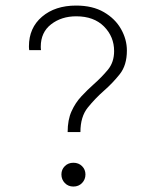

<svg xmlns="http://www.w3.org/2000/svg" viewBox="-20 -665 560 690"><path d="M223.1 -190.4Q223.1 -234.4 237.1 -265.1Q251 -295.9 272.5 -318.8Q293.9 -341.8 316.4 -361.8Q345.2 -387.2 367.7 -414.3Q390.1 -441.4 390.1 -481.4Q390.1 -533.2 353.8 -569.8Q317.4 -606.4 253.9 -606.4Q200.7 -606.4 163.6 -577.6Q126.5 -548.8 126.5 -497.1Q126.5 -494.1 126.7 -491.2Q127 -488.3 127.4 -484.9H85Q84.5 -488.3 84.2 -491.7Q84 -495.1 84 -498.5Q84 -564.9 131.1 -605Q178.2 -645 253.4 -645Q313 -645 353.5 -621.3Q394 -597.7 415 -560.5Q436 -523.4 436 -483.4Q436 -430.7 410.4 -398.4Q384.8 -366.2 353.5 -338.9Q321.8 -311 295.4 -278.3Q269 -245.6 269 -190.4ZM200.7 -38.1Q200.7 -55.7 212.9 -67.9Q225.1 -80.1 243.7 -80.1Q262.7 -80.1 274.9 -67.9Q287.1 -55.7 287.1 -38.1Q287.1 -20 274.9 -7.3Q262.7 5.4 243.7 5.4Q225.1 5.4 212.9 -7.3Q200.7 -20 200.7 -38.1Z"/></svg>

Font: Estedad-FD ExtraLight
Style: Regular
Weight: 200
Designer: Amin Abedi
Version: Version 7.3